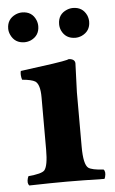

<svg xmlns="http://www.w3.org/2000/svg" viewBox="-49 -663 419 699"><g transform="rotate(-5 161.0 -313.0)"><path d="M189 -573.2Q189 -609.9 222.2 -623.5Q232.9 -627.9 244.1 -627.9Q279.3 -627.9 293.9 -596.7Q298.8 -585 298.8 -573.2Q298.8 -538.6 267.1 -523.9Q255.4 -519 244.1 -519Q208.5 -519 193.8 -550.3Q189 -561.5 189 -573.2ZM2.9 -573.2Q2.9 -608.4 35.2 -623Q46.9 -627.9 58.1 -627.9Q94.7 -627.9 108.4 -595.2Q112.8 -584.5 112.8 -573.2Q112.8 -538.6 81.5 -523.9Q69.8 -519 58.1 -519Q22.9 -519 8.3 -550.3Q2.9 -562 2.9 -573.2ZM231.9 -122.1Q231.9 -57.1 249 -43.9Q261.7 -34.7 304.2 -32.2Q312.5 -23.9 307.1 -4.4Q305.7 0 304.2 2Q217.8 0 167 0Q113.8 0 30.8 2H29.8Q21.5 -6.3 26.9 -25.4Q28.3 -29.8 29.8 -32.2Q78.1 -36.1 88.9 -47.9Q102.1 -64 102.1 -122.1V-314Q102.1 -361.3 84.5 -373Q71.3 -380.9 37.1 -383.8Q31.7 -401.9 35.2 -416Q186 -435.5 206.1 -441.4Q210.4 -442.9 212.9 -443.8Q234.9 -442.4 235.8 -426.8Q235.8 -425.3 231.9 -321.3Z"/></g></svg>

Font: Linux Libertine O
Style: Bold
Weight: 700
Designer: Philipp H. Poll
Foundry: Philipp H. Poll
Version: Version 5.0.0